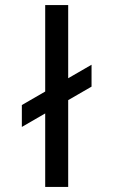

<svg xmlns="http://www.w3.org/2000/svg" viewBox="-20 -734 445 754"><path d="M65.8 -321.5 339.5 -479.8V-393.8L65.8 -235.5ZM157.5 0V-714H247.8V0Z"/></svg>

Font: Outfit Thin
Style: Regular
Weight: 100
Designer: Rodrigo Fuenzalida
Foundry: fragTYPE
Version: Version 1.100;gftools[0.9.27]